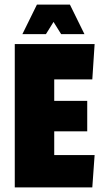

<svg xmlns="http://www.w3.org/2000/svg" viewBox="-20 -812 444 832"><path d="M380 0 390 -140H215V-243H358V-375H215V-468H380L390 -621H44V0ZM283 -792H140L77 -664H179L212 -717L245 -664H346Z"/></svg>

Font: Passion One
Style: Regular
Weight: 400
Designer: Alejandro Lo Celso
Foundry: Fontstage
Version: Version 1.001